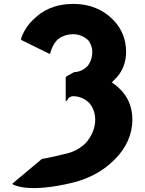

<svg xmlns="http://www.w3.org/2000/svg" viewBox="-20 -867 742 982"><path d="M237 -594C238 -600 246 -632 270 -660L271 -661C288 -678 317 -692 355 -692C382 -692 410 -681 429 -663H430C443 -647 452 -626 452 -602C452 -572 442 -545 425 -526H424C407 -509 385 -499 359 -498L321 -477L316 -471V-351L318 -349L321 -352C321 -352 325 -358 330 -364V-365C335 -369 343 -375 353 -375C384 -375 413 -363 435 -342C454 -321 467 -291 467 -255C467 -214 450 -170 418 -135C395 -112 361 -91 322 -82C224 -58 200 -55 194 -54L46 70L43 73L46 76C50 78 122 123 353 67C437 46 510 6 564 -49L571 -56C624 -110 657 -178 657 -255C657 -318 635 -369 598 -407L590 -415C580 -425 570 -433 557 -442L552 -446L571 -465C604 -498 625 -545 625 -602C625 -665 602 -721 561 -763L553 -771C506 -818 438 -847 357 -847C257 -847 195 -811 155 -771L154 -770L146 -763C105 -722 90 -678 87 -666L92 -661L234 -591ZM46 70ZM146 -758Z"/></svg>

Font: Hussar Woodtype
Style: Bd
Weight: 900
Foundry: Cannot Into Space Fonts
Version: Version 1.07